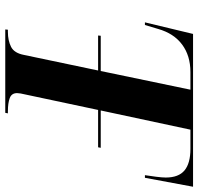

<svg xmlns="http://www.w3.org/2000/svg" viewBox="-32 -722 754 730"><g transform="rotate(90 345.0 -357.0)"><path d="M92 0 93 -10H101Q134 -10 158 -22Q182 -34 189 -72L248 -353H115L116 -363H250L321 -704H254Q192 -704 149.5 -672.5Q107 -641 90 -581L75 -531H65L109 -714H690L656 -531H646Q649 -550 652 -573.5Q655 -597 655 -610Q655 -659 628 -681.5Q601 -704 546 -704H473L400 -363H542L540 -353H398L340 -80Q334 -55 334 -45Q334 -24 353 -17Q372 -10 403 -10H411L409 0Z"/></g></svg>

Font: Noto Serif Display SemiCondensed
Style: Bold Italic
Weight: 700
Width: 4
Italic angle: -12°
Designer: Monotype Design Team
Foundry: Monotype Imaging Inc.
Version: Version 2.009